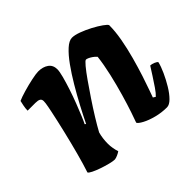

<svg xmlns="http://www.w3.org/2000/svg" viewBox="-119 -662 824 824"><g transform="rotate(-45 293.0 -250.0)"><path d="M158 0Q147 0 127.5 -5Q108 -10 87.5 -17Q67 -24 52 -31.5Q37 -39 35 -44Q47 -80 61 -132Q75 -184 88 -239Q101 -294 110 -337Q113 -352 115 -362Q117 -372 118 -380Q119 -388 119 -393Q119 -404 111.5 -408.5Q104 -413 88 -413H41Q41 -426 44 -441Q47 -456 49 -464Q64 -471 93 -479.5Q122 -488 150.5 -494Q179 -500 192 -500Q220 -500 238.5 -487Q257 -474 257 -448Q257 -435 250 -408.5Q243 -382 232.5 -350Q222 -318 210 -287Q198 -256 188 -232Q178 -208 173 -199L178 -195Q195 -230 216.5 -270.5Q238 -311 262 -351.5Q286 -392 310 -425.5Q334 -459 356.5 -479.5Q379 -500 397 -500Q413 -500 437.5 -491Q462 -482 486.5 -469Q511 -456 528.5 -443.5Q546 -431 548 -425Q548 -388 540 -343.5Q532 -299 519.5 -253.5Q507 -208 494.5 -169.5Q482 -131 472.5 -105Q463 -79 461 -73L472 -66Q483 -76 497 -96.5Q511 -117 525.5 -139.5Q540 -162 550 -178Q559 -178 571 -173Q583 -168 585 -163Q580 -142 567.5 -114.5Q555 -87 539 -60.5Q523 -34 506 -17Q489 0 474 0Q442 0 411 -8Q380 -16 358.5 -27.5Q337 -39 334 -47Q339 -60 350.5 -94Q362 -128 375.5 -174.5Q389 -221 400.5 -271Q412 -321 417 -364Q409 -373 400 -379Q391 -385 384 -388Q377 -391 373 -391Q368 -391 352.5 -372.5Q337 -354 316 -324Q295 -294 271.5 -259Q248 -224 227 -190Q206 -156 192 -130Q188 -116 186 -100.5Q184 -85 184 -69Q184 -55 186.5 -41Q189 -27 193 -15Q186 -10 176 -5.5Q166 -1 158 0Z"/></g></svg>

Font: Texturina 12pt Black
Style: Italic
Weight: 900
Italic angle: -11°
Designer: Guillermo Torres Carreño
Foundry: Omnibus-Type
Version: Version 1.002